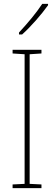

<svg xmlns="http://www.w3.org/2000/svg" viewBox="-20 -971 278 991"><path d="M228 -944V-951H198C165 -901 123 -852 78 -803V-793H94C138 -832 194 -896 228 -944ZM194 0V-19L133 -22V-691L194 -695V-714H45V-695L107 -691V-22L45 -19V0Z"/></svg>

Font: Noto Sans Condensed Thin
Style: Regular
Weight: 100
Width: 3
Designer: Monotype Design Team
Foundry: Monotype Imaging Inc.
Version: Version 2.013